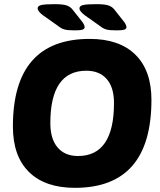

<svg xmlns="http://www.w3.org/2000/svg" viewBox="-20 -895 771 923"><path d="M340 8Q197 8 119.5 -68Q42 -144 42 -287Q42 -708 411 -708Q554 -708 631 -632Q708 -556 708 -415Q708 8 340 8ZM355 -145Q528 -145 528 -400Q528 -475 493 -515Q458 -555 395 -555Q222 -555 222 -303Q222 -227 257 -186Q292 -145 355 -145ZM339 -749Q305 -749 289.5 -753.5Q274 -758 261 -769L186 -822Q161 -841 161 -855Q161 -867 179.5 -871Q198 -875 243 -875Q283 -875 301.5 -868.5Q320 -862 332 -845L377 -788Q383 -779 385 -773.5Q387 -768 387 -765Q387 -756 376.5 -752.5Q366 -749 339 -749ZM540 -749Q506 -749 490.5 -753.5Q475 -758 462 -769L387 -822Q362 -841 362 -855Q362 -867 380.5 -871Q399 -875 444 -875Q484 -875 502.5 -868.5Q521 -862 533 -845L578 -788Q584 -779 586 -773.5Q588 -768 588 -765Q588 -756 577.5 -752.5Q567 -749 540 -749Z"/></svg>

Font: Asap ExtraBold
Style: Italic
Weight: 800
Italic angle: -6°
Designer: Pablo Cosgaya
Foundry: Omnibus-Type
Version: Version 3.001; ttfautohint (v1.8.4.7-5d5b)